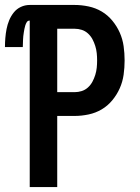

<svg xmlns="http://www.w3.org/2000/svg" viewBox="-46 -755 566 775"><path d="M74 0V-672Q66 -672 62 -665.5Q58 -659 56 -652Q54 -645 52.5 -638Q51 -631 50 -623.5Q49 -616 48 -609Q47 -602 47 -594.5Q47 -587 46.5 -579.5Q46 -572 46 -565H-26Q-26 -583 -24.5 -601.5Q-23 -620 -19.5 -638Q-16 -656 -9 -673Q-2 -690 9.5 -704.5Q21 -719 38 -727Q55 -735 74 -735H255Q283 -735 311.5 -729Q340 -723 364.5 -708.5Q389 -694 407.5 -671.5Q426 -649 437.5 -623Q449 -597 453 -568.5Q457 -540 457 -511Q457 -482 453 -453.5Q449 -425 437.5 -399Q426 -373 407.5 -350.5Q389 -328 364.5 -313.5Q340 -299 311.5 -293Q283 -287 255 -287H185V0ZM185 -383H255Q270 -383 284 -387.5Q298 -392 309 -402Q320 -412 327 -425Q334 -438 338.5 -452.5Q343 -467 344.5 -481.5Q346 -496 346 -511Q346 -526 344.5 -540.5Q343 -555 338.5 -569.5Q334 -584 327 -597Q320 -610 309 -620Q298 -630 284 -634.5Q270 -639 255 -639H185Z"/></svg>

Font: Iosevka SS04
Style: Bold
Weight: 700
Monospace: yes
Designer: Belleve Invis
Foundry: Belleve Invis
Version: Version 19.0.0; ttfautohint (v1.8.4)